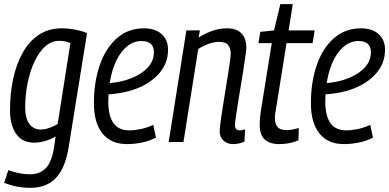

<svg xmlns="http://www.w3.org/2000/svg" viewBox="-29 -682 1869 922"><path d="M-9 196 11 135Q35 144 62.5 149.5Q90 155 114 155Q163 155 191.5 125Q220 95 231 23L238 -27Q214 -12 186 -4.5Q158 3 135 3Q78 3 48.5 -39Q19 -81 19 -153Q19 -232 34 -302.5Q49 -373 79.5 -428Q110 -483 157 -514.5Q204 -546 267 -546Q299 -546 332.5 -539.5Q366 -533 389 -523L301 23Q285 124 240 172Q195 220 117 220Q51 220 -9 196ZM309 -475Q298 -480 285 -483Q272 -486 255 -486Q218 -486 188 -459Q158 -432 136.5 -386Q115 -340 103.5 -283Q92 -226 92 -167Q92 -114 112 -87Q132 -60 167 -60Q185 -60 208.5 -68Q232 -76 248 -87Z M720 -21Q689 -5 652.5 2.5Q616 10 581 10Q504 10 463 -41Q422 -92 422 -186Q422 -289 450.5 -370.5Q479 -452 533 -499Q587 -546 662 -546Q717 -546 747.5 -518Q778 -490 778 -443Q778 -373 727.5 -321Q677 -269 592 -245Q542 -232 492 -229Q491 -212 491 -195Q491 -56 591 -56Q617 -56 646 -62Q675 -68 707 -82ZM650 -485Q595 -485 553.5 -430Q512 -375 498 -283Q537 -286 578 -298Q638 -317 674 -351Q710 -385 710 -431Q710 -485 650 -485Z M866 -536H931L925 -502Q959 -523 992.5 -534.5Q1026 -546 1061 -546Q1108 -546 1131 -521Q1154 -496 1154 -453Q1154 -445 1150 -416.5Q1146 -388 1140 -348Q1134 -308 1126.5 -265Q1119 -222 1113 -182.5Q1107 -143 1103 -115.5Q1099 -88 1099 -81Q1099 -56 1124 -56Q1128 -56 1134 -57Q1140 -58 1148 -61L1145 -2Q1132 4 1118 7Q1104 10 1091 10Q1062 10 1044 -7Q1026 -24 1026 -51Q1026 -62 1029.5 -91Q1033 -120 1039.5 -159.5Q1046 -199 1052.5 -241.5Q1059 -284 1065.5 -322.5Q1072 -361 1075.5 -388.5Q1079 -416 1079 -425Q1079 -449 1067 -465Q1055 -481 1023 -481Q999 -481 973 -471.5Q947 -462 923 -447L852 0H781Z M1406 -67 1404 -8Q1380 2 1357 6Q1334 10 1312 10Q1267 10 1242.5 -12Q1218 -34 1218 -83Q1218 -111 1223 -145L1276 -475H1212L1221 -529L1287 -536L1317 -662H1377L1357 -536H1482L1472 -475H1347L1295 -151Q1293 -141 1292 -132Q1291 -123 1291 -115Q1291 -87 1304 -72Q1317 -57 1348 -57Q1361 -57 1375.5 -60Q1390 -63 1406 -67Z M1762 -21Q1731 -5 1694.5 2.5Q1658 10 1623 10Q1546 10 1505 -41Q1464 -92 1464 -186Q1464 -289 1492.5 -370.5Q1521 -452 1575 -499Q1629 -546 1704 -546Q1759 -546 1789.5 -518Q1820 -490 1820 -443Q1820 -373 1769.5 -321Q1719 -269 1634 -245Q1584 -232 1534 -229Q1533 -212 1533 -195Q1533 -56 1633 -56Q1659 -56 1688 -62Q1717 -68 1749 -82ZM1692 -485Q1637 -485 1595.5 -430Q1554 -375 1540 -283Q1579 -286 1620 -298Q1680 -317 1716 -351Q1752 -385 1752 -431Q1752 -485 1692 -485Z"/></svg>

Font: Georama SemiCondensed
Style: Italic
Weight: 400
Width: 4
Italic angle: -9°
Designer: Jean-Baptiste Levee
Foundry: Production Type
Version: Version 1.000